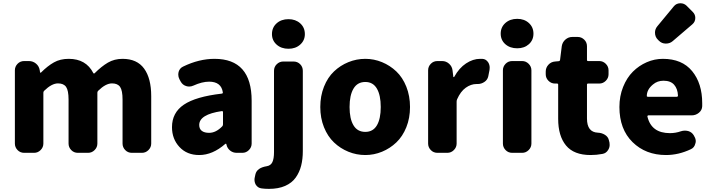

<svg xmlns="http://www.w3.org/2000/svg" viewBox="-20 -948 4418 1191"><path d="M129.9 0Q105.5 0 88.9 -17.1Q72.3 -34.2 72.3 -57.6V-511.7Q72.3 -535.2 88.9 -552.2Q105.5 -569.3 129.9 -569.3H159.2Q184.6 -569.3 203.6 -553.2Q222.7 -537.1 226.6 -511.7L228.5 -499Q228.5 -497.1 231 -497.1Q233.4 -497.1 234.4 -498Q275.4 -539.1 314.5 -561Q353.5 -583 406.2 -583Q513.7 -583 558.6 -495.1Q562.5 -489.3 567.4 -494.1Q609.4 -536.1 649.4 -559.6Q689.5 -583 740.2 -583Q830.1 -583 874 -522.5Q918 -461.9 918 -351.6V-57.6Q918 -34.2 900.9 -17.1Q883.8 0 860.4 0H797.9Q773.4 0 756.8 -17.1Q740.2 -34.2 740.2 -57.6V-330.1Q740.2 -386.7 725.1 -408.7Q710 -430.7 674.8 -430.7Q635.7 -430.7 588.9 -384.8Q584 -379.9 584 -373V-57.6Q584 -34.2 566.9 -17.1Q549.8 0 526.4 0H462.9Q438.5 0 421.9 -17.1Q405.3 -34.2 405.3 -57.6V-330.1Q405.3 -386.7 390.1 -408.7Q375 -430.7 339.8 -430.7Q300.8 -430.7 253.9 -384.8Q249 -379.9 249 -373V-57.6Q249 -34.2 231.9 -17.1Q214.8 0 191.4 0Z M1215.8 13.7Q1139.6 13.7 1093.3 -36.1Q1046.9 -85.9 1046.9 -159.2Q1046.9 -249 1120.6 -298.8Q1194.3 -348.6 1355.5 -367.2Q1363.3 -368.2 1362.3 -375Q1352.5 -441.4 1277.3 -441.4Q1233.4 -441.4 1179.7 -417Q1167 -411.1 1153.3 -411.1Q1144.5 -411.1 1134.8 -414.1Q1112.3 -420.9 1100.6 -442.4L1092.8 -457Q1085.9 -470.7 1085.9 -484.4Q1085.9 -493.2 1087.9 -502Q1094.7 -525.4 1116.2 -535.2Q1214.8 -583 1310.5 -583Q1541 -583 1541 -323.2V-57.6Q1541 -34.2 1523.9 -17.1Q1506.8 0 1483.4 0H1448.2Q1424.8 0 1407.2 -14.2Q1389.6 -28.3 1384.8 -50.8L1383.8 -54.7Q1382.8 -56.6 1380.9 -56.6Q1378.9 -56.6 1377.9 -55.7Q1298.8 13.7 1215.8 13.7ZM1277.3 -124Q1319.3 -124 1358.4 -164.1Q1363.3 -168.9 1363.3 -176.8V-252.9Q1363.3 -258.8 1357.4 -258.8Q1356.4 -258.8 1355.5 -258.8Q1215.8 -238.3 1215.8 -172.9Q1215.8 -148.4 1231.9 -136.2Q1248 -124 1277.3 -124Z M1648.4 223.6Q1623 223.6 1602.5 220.7Q1579.1 217.8 1566.4 197.3Q1558.6 182.6 1558.6 167Q1558.6 159.2 1560.5 151.4L1564.5 132.8Q1574.2 92.8 1634.8 83Q1659.2 79.1 1669.4 58.1Q1679.7 37.1 1679.7 -4.9V-508.8Q1679.7 -533.2 1696.8 -549.8Q1713.9 -566.4 1737.3 -566.4H1800.8Q1825.2 -566.4 1841.8 -549.8Q1858.4 -533.2 1858.4 -508.8V-10.7Q1858.4 39.1 1848.1 79.6Q1837.9 120.1 1814.5 153.3Q1791 186.5 1749 205.1Q1707 223.6 1648.4 223.6ZM1769.5 -645.5Q1724.6 -645.5 1695.8 -671.4Q1667 -697.3 1667 -736.3Q1667 -777.3 1695.8 -803.2Q1724.6 -829.1 1769.5 -829.1Q1813.5 -829.1 1842.3 -803.2Q1871.1 -777.3 1871.1 -736.3Q1871.1 -697.3 1842.3 -671.4Q1813.5 -645.5 1769.5 -645.5Z M2246.1 13.7Q2191.4 13.7 2141.1 -6.8Q2090.8 -27.3 2051.8 -64.5Q2012.7 -101.6 1989.7 -158.7Q1966.8 -215.8 1966.8 -284.2Q1966.8 -352.5 1989.7 -410.2Q2012.7 -467.8 2051.8 -504.9Q2090.8 -542 2141.1 -562.5Q2191.4 -583 2246.1 -583Q2299.8 -583 2349.6 -562.5Q2399.4 -542 2438.5 -504.9Q2477.5 -467.8 2500.5 -410.2Q2523.4 -352.5 2523.4 -284.2Q2523.4 -215.8 2500.5 -158.7Q2477.5 -101.6 2438.5 -64.5Q2399.4 -27.3 2349.6 -6.8Q2299.8 13.7 2246.1 13.7ZM2246.1 -129.9Q2293.9 -129.9 2317.9 -170.4Q2341.8 -210.9 2341.8 -284.2Q2341.8 -357.4 2317.9 -398.4Q2293.9 -439.5 2246.1 -439.5Q2197.3 -439.5 2172.9 -398.4Q2148.4 -357.4 2148.4 -284.2Q2148.4 -210.9 2172.9 -170.4Q2197.3 -129.9 2246.1 -129.9Z M2693.4 0Q2668.9 0 2652.3 -17.1Q2635.7 -34.2 2635.7 -57.6V-511.7Q2635.7 -535.2 2652.3 -552.2Q2668.9 -569.3 2693.4 -569.3H2722.7Q2747.1 -569.3 2765.6 -552.7Q2784.2 -536.1 2787.1 -511.7L2792 -471.7Q2792 -469.7 2794.4 -469.7Q2796.9 -469.7 2797.9 -471.7Q2828.1 -526.4 2871.1 -554.7Q2914.1 -583 2958 -583Q2964.8 -583 2971.7 -583Q2995.1 -582 3008.8 -560.5Q3017.6 -545.9 3017.6 -528.3Q3017.6 -521.5 3016.6 -514.6L3008.8 -474.6Q3003.9 -452.1 2984.4 -439.5Q2965.8 -426.8 2942.4 -426.8Q2941.4 -426.8 2940.4 -426.8Q2938.5 -426.8 2935.5 -426.8Q2901.4 -426.8 2869.1 -403.8Q2836.9 -380.9 2815.4 -332Q2812.5 -325.2 2812.5 -317.4V-57.6Q2812.5 -34.2 2795.4 -17.1Q2778.3 0 2754.9 0Z M3157.2 0Q3132.8 0 3116.2 -17.1Q3099.6 -34.2 3099.6 -57.6V-511.7Q3099.6 -535.2 3116.2 -552.2Q3132.8 -569.3 3157.2 -569.3H3218.8Q3242.2 -569.3 3259.3 -552.2Q3276.4 -535.2 3276.4 -511.7V-57.6Q3276.4 -34.2 3259.3 -17.1Q3242.2 0 3218.8 0ZM3188.5 -648.4Q3143.6 -648.4 3114.7 -673.8Q3085.9 -699.2 3085.9 -739.3Q3085.9 -779.3 3114.7 -805.2Q3143.6 -831.1 3188.5 -831.1Q3232.4 -831.1 3260.7 -805.2Q3289.1 -779.3 3289.1 -739.3Q3289.1 -699.2 3260.7 -673.8Q3232.4 -648.4 3188.5 -648.4Z M3643.6 13.7Q3540 13.7 3491.2 -45.4Q3442.4 -104.5 3442.4 -210.9V-422.9Q3442.4 -429.7 3435.5 -429.7H3422.9Q3399.4 -429.7 3382.3 -446.8Q3365.2 -463.9 3365.2 -487.3V-503.9Q3365.2 -528.3 3381.8 -546.4Q3398.4 -564.5 3422.9 -566.4L3445.3 -568.4Q3453.1 -569.3 3454.1 -576.2L3464.8 -662.1Q3468.8 -686.5 3487.3 -702.6Q3505.9 -718.8 3530.3 -718.8H3563.5Q3586.9 -718.8 3604 -702.1Q3621.1 -685.5 3621.1 -661.1V-576.2Q3621.1 -569.3 3627.9 -569.3H3697.3Q3720.7 -569.3 3737.8 -552.2Q3754.9 -535.2 3754.9 -511.7V-487.3Q3754.9 -463.9 3737.8 -446.8Q3720.7 -429.7 3697.3 -429.7H3627.9Q3621.1 -429.7 3621.1 -422.9V-212.9Q3621.1 -127.9 3688.5 -125Q3712.9 -124 3732.4 -111.8Q3752 -99.6 3756.8 -79.1L3760.7 -63.5Q3761.7 -55.7 3761.7 -48.8Q3761.7 -33.2 3752.9 -18.6Q3740.2 2.9 3716.8 6.8Q3680.7 13.7 3643.6 13.7Z M4111.3 13.7Q3985.4 13.7 3903.8 -66.4Q3822.3 -146.5 3822.3 -284.2Q3822.3 -351.6 3845.2 -408.7Q3868.2 -465.8 3905.8 -503.4Q3943.4 -541 3991.7 -562Q4040 -583 4091.8 -583Q4210.9 -583 4273.4 -506.8Q4335.9 -430.7 4335.9 -307.6Q4335.9 -298.8 4335.9 -289.1Q4335 -264.6 4315.4 -248.5Q4295.9 -232.4 4270.5 -232.4H4002Q3999 -232.4 3997.1 -230Q3995.1 -227.5 3996.1 -224.6Q4020.5 -122.1 4135.7 -122.1Q4170.9 -122.1 4204.1 -133.8Q4215.8 -137.7 4228.5 -137.7Q4239.3 -137.7 4250 -134.8Q4272.5 -127.9 4284.2 -107.4L4287.1 -101.6Q4295.9 -86.9 4295.9 -72.3Q4295.9 -64.5 4293 -56.6Q4287.1 -32.2 4265.6 -22.5Q4189.5 13.7 4111.3 13.7ZM3992.2 -352.5Q3992.2 -347.7 3999 -347.7H4177.7Q4185.5 -347.7 4185.5 -355.5Q4183.6 -397.5 4161.6 -422.4Q4139.6 -447.3 4095.7 -447.3Q4057.6 -447.3 4030.3 -423.8Q3992.2 -392.6 3992.2 -352.5ZM4152.3 -692.4Q4134.8 -677.7 4111.3 -677.7Q4110.4 -677.7 4109.4 -677.7Q4085 -677.7 4067.4 -695.3L4061.5 -701.2Q4043 -718.8 4043 -746.1Q4043 -767.6 4057.6 -785.2L4160.2 -909.2Q4174.8 -926.8 4198.2 -927.7Q4200.2 -927.7 4201.2 -927.7Q4222.7 -927.7 4238.3 -913.1L4277.3 -874Q4293 -858.4 4293 -836.9Q4293 -812.5 4274.4 -796.9Z"/></svg>

Font: Gen Jyuu Gothic Heavy
Style: Bold
Weight: 900
Designer: [Source Han Sans]
Ryoko NISHIZUKA  (kana & ideographs); Paul D. Hunt (Latin, Greek & Cyrillic); Wenlong ZHANG  (bopomofo
Version: Version 1.002.20150607